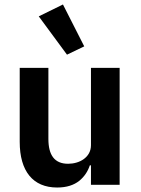

<svg xmlns="http://www.w3.org/2000/svg" viewBox="-20 -825 628 857"><path d="M386 -87H381C372 -60 357 -37 334 -18C310 1 278 12 235 12C127 12 68 -61 68 -192V-522H196V-205C196 -133 223 -94 284 -94C309 -94 335 -101 354 -115C373 -129 386 -149 386 -177V-522H514V0H386ZM153 -752 261 -805 356 -618 279 -581Z"/></svg>

Font: Plexus Sans SemiBold
Style: Regular
Weight: 600
Version: Version 2.001;PS 002.001;hotconv 1.0.70;makeotf.lib2.5.58329